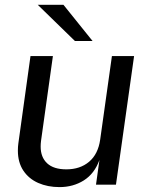

<svg xmlns="http://www.w3.org/2000/svg" viewBox="-20 -754 608 784"><path d="M53 -139Q53 -155 55 -169L104.5 -525H196L147.5 -178.5Q146 -166.5 146 -155.5Q146 -112 172.5 -87.2Q199 -62.5 251 -62.5Q307 -62.5 343.8 -93.5Q380.5 -124.5 389 -183.5L437 -525H527.5L453.5 0H372L386 -100.5Q365.5 -44.5 322 -17.2Q278.5 10 223 10Q174.5 10 136 -7Q97.5 -24 75.2 -57.5Q53 -91 53 -139ZM358 -586.5H286L134 -734.5H239Z"/></svg>

Font: 1883 Sans
Style: Italic
Weight: 400
Italic angle: -8°
Designer: 1883 Sans project is a fork of Public Sans.
Version: Version 1.009